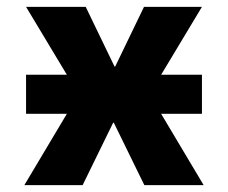

<svg xmlns="http://www.w3.org/2000/svg" viewBox="-20 -540 665 560"><path d="M56 -208V-322H175L56 -520H230L314 -346H316L400 -520H569L450 -322H569V-208H450L574 0H401L312 -182H310L221 0H51L175 -208Z"/></svg>

Font: M PLUS 1p ExtraBold
Style: Regular
Weight: 800
Version: Version 1.062